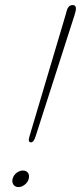

<svg xmlns="http://www.w3.org/2000/svg" viewBox="-20 -734 320 760"><path d="M268 -714Q280.5 -714 280.5 -700.5Q280.5 -694 278.5 -686.5Q276.5 -679 274 -671L121 -194.5Q113.5 -170.5 102.5 -170.5Q89.5 -170.5 96.5 -193.5L238.5 -671Q240 -676.5 241.8 -683Q243.5 -689.5 245 -694.5Q247 -701.5 252.5 -707.8Q258 -714 268 -714ZM53 6.5Q40 6.5 33.2 -3.2Q26.5 -13 30 -26.5Q34 -41 46 -50Q58 -59 70.5 -59Q84.5 -59 91 -49.5Q97.5 -40 93.5 -25.5Q90 -12.5 78 -3Q66 6.5 53 6.5Z"/></svg>

Font: Fraunces144ptSuperSoftThinItalic
Style: Italic
Weight: 100
Italic angle: -16°
Version: Version 1.000;[0bf87f6ff]